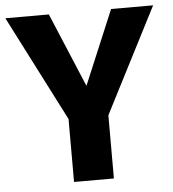

<svg xmlns="http://www.w3.org/2000/svg" viewBox="-58 -740 709 787"><g transform="rotate(-5 297.0 -346.5)"><path d="M379 -260V0H215V-259L-7 -693H172L300 -388L428 -693H601Z"/></g></svg>

Font: Statis Sans
Style: Bold
Weight: 700
Designer: bBox Type GmbH
Foundry: bBox Type GmbH
Version: Version 1.000